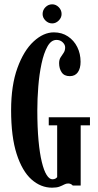

<svg xmlns="http://www.w3.org/2000/svg" viewBox="-20 -860 456 890"><path d="M221.5 10Q169 10 126 -28.2Q83 -66.5 57.2 -146.2Q31.5 -226 31.5 -349Q31.5 -464.5 60.8 -545Q90 -625.5 135.8 -667.8Q181.5 -710 229.5 -710Q267 -710 295 -691.2Q323 -672.5 338.2 -641.8Q353.5 -611 353.5 -573.5Q353.5 -543 340.8 -525Q328 -507 303.5 -507Q277.5 -507 265.8 -524.8Q254 -542.5 254 -567Q254 -583.5 261 -594.2Q268 -605 275 -615.2Q282 -625.5 282 -640.5Q282 -653 270.5 -664Q259 -675 242 -675Q217 -675 200 -644.5Q183 -614 172.5 -564.8Q162 -515.5 157.5 -458.5Q153 -401.5 153 -349Q153 -269 158.5 -209.2Q164 -149.5 173.8 -109.2Q183.5 -69 196.2 -49Q209 -29 222.5 -29Q231.5 -29 236.8 -32Q242 -35 245 -39V-279H206V-316.5H397V-279H354V0H317Q316.5 -1.5 310.8 -5.5Q305 -9.5 296 -9.5Q286.5 -9.5 277.8 -4.8Q269 0 256 5Q243 10 221.5 10ZM222 -751.5Q204 -751.5 190.8 -764.8Q177.5 -778 177.5 -795Q177.5 -813.5 190.8 -826.8Q204 -840 222 -840Q239 -840 252.2 -826.8Q265.5 -813.5 265.5 -795Q265.5 -778 252.2 -764.8Q239 -751.5 222 -751.5Z"/></svg>

Font: Imbue Thin 10pt
Style: Bold
Weight: 700
Version: Version 1.102